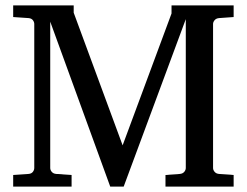

<svg xmlns="http://www.w3.org/2000/svg" viewBox="-20 -691 916 711"><path d="M592.8 0V-43L646 -46.9Q656.7 -47.9 662.4 -54.7Q668 -61.5 668 -68.8V-620.1L438 0H388.2L166 -610.8V-68.8Q166 -61.5 171.6 -54.7Q177.2 -47.9 188 -46.9L245.1 -43V0H28.8V-43L85.9 -46.9Q96.7 -47.9 101.8 -54.7Q106.9 -61.5 106.9 -68.8V-602.1Q106.9 -609.4 101.8 -616.2Q96.7 -623 85.9 -624L28.8 -627.9V-670.9H252.9V-644L434.1 -152.8L615.2 -641.1V-670.9H845.2V-627.9L791 -624Q780.3 -623 774.7 -616.2Q769 -609.4 769 -602.1V-68.8Q769 -61.5 774.7 -54.7Q780.3 -47.9 791 -46.9L845.2 -43V0Z"/></svg>

Font: Charis SIL Afr
Style: Regular
Weight: 400
Foundry: SIL International
Version: Version 5.000